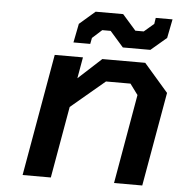

<svg xmlns="http://www.w3.org/2000/svg" viewBox="-52 -771 763 820"><g transform="rotate(5 329.5 -361.0)"><path d="M454 -580 396 -646H360L319 -609L314 -583H242L258 -664L325 -722H443L501 -656H537L579 -692L583 -718H655L639 -637L572 -580ZM75 0 167 -523H288L272 -432L371 -523H555L659 -403L588 0H467L534 -383L500 -429H395L250 -307L196 0Z"/></g></svg>

Font: Tomorrow Medium
Style: Italic
Weight: 500
Italic angle: -10°
Designer: Tony de Marco, Monica Rizzolli
Foundry: Just in Type
Version: Version 2.002